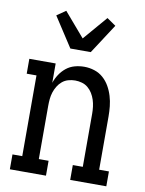

<svg xmlns="http://www.w3.org/2000/svg" viewBox="-86 -830 672 890"><g transform="rotate(10 250.0 -384.5)"><path d="M23 0V-70H69V-450H23V-520H147V-429Q154 -450 166.5 -469Q179 -488 196.5 -502Q214 -516 236 -522Q258 -528 281 -528Q305 -528 328.5 -520.5Q352 -513 370 -497Q388 -481 400 -460Q412 -439 419 -415.5Q426 -392 428.5 -368Q431 -344 431 -320V-70H477V0H307V-70H354V-320Q354 -336 352 -352.5Q350 -369 345 -384.5Q340 -400 331.5 -414Q323 -428 310.5 -438.5Q298 -449 282 -453.5Q266 -458 250 -458Q234 -458 218 -453.5Q202 -449 189.5 -438.5Q177 -428 168.5 -414Q160 -400 155 -384.5Q150 -369 148.5 -352.5Q147 -336 147 -320V-70H193V0ZM202 -600 111 -740 153 -769 250 -656 347 -769 389 -740 298 -600Z"/></g></svg>

Font: Iosevka Curly Slab
Style: Regular
Weight: 400
Monospace: yes
Designer: Belleve Invis
Foundry: Belleve Invis
Version: Version 22.1.2; ttfautohint (v1.8.4)